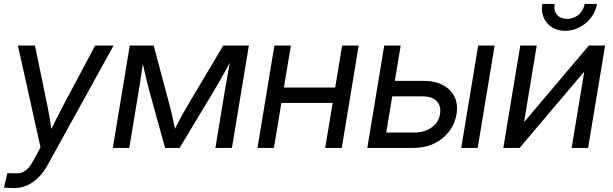

<svg xmlns="http://www.w3.org/2000/svg" viewBox="-31 -755 3130 980"><path d="M-10.7 202.6 6.3 128.9 47.9 129.4Q66.4 130.9 82 125Q97.7 119.1 111.8 104.2Q126 89.4 139.6 64.5L175.8 -2.9L60.5 -522.5H147.5L210 -219.7Q218.3 -179.7 224.6 -139.6Q231 -99.6 237.3 -60.1H213.4Q232.4 -99.6 252.4 -139.6Q272.5 -179.7 293.5 -219.7L454.6 -522.5H548.8L209 92.8Q189 127.9 162.8 153.1Q136.7 178.2 106.2 191.7Q75.7 205.1 42.5 205.1Q27.8 205.1 14.2 204.3Q0.5 203.6 -10.7 202.6Z M544.9 0 631.3 -522.5H753.4L834.5 -218.3Q840.3 -197.3 844.7 -178.7Q849.1 -160.2 852.8 -142.3Q856.4 -124.5 859.9 -107.7Q863.3 -90.8 866.2 -73.7H849.1Q858.4 -91.3 867.2 -108.2Q876 -125 885.3 -142.6Q894.5 -160.2 905 -179Q915.5 -197.8 927.7 -218.3L1108.4 -522.5H1239.3L1152.8 0H1068.4L1112.3 -266.1Q1118.2 -298.8 1122.6 -325.9Q1127 -353 1131.3 -377Q1135.7 -400.9 1140.1 -424.6Q1144.5 -448.2 1148.9 -473.6H1163.6Q1144.5 -439.5 1127 -407.2Q1109.4 -375 1090.1 -341.1Q1070.8 -307.1 1046.4 -267.1L885.7 0H811.5L737.8 -267.1Q726.6 -307.1 718.3 -340.8Q710 -374.5 703.1 -406.7Q696.3 -439 688.5 -473.6H705.1Q701.2 -447.8 697.5 -424.1Q693.8 -400.4 690.4 -376.7Q687 -353 682.9 -326.2Q678.7 -299.3 672.9 -266.1L628.9 0Z M1698.7 -308.1 1686 -229.5H1385.3L1398.4 -308.1ZM1453.6 -522.5 1367.2 0H1283.2L1369.6 -522.5ZM1799.8 -522.5 1713.4 0H1628.9L1715.3 -522.5Z M1973.1 -342.3H2130.4Q2189.5 -342.3 2230 -320.6Q2270.5 -298.8 2289.1 -260.7Q2307.6 -222.7 2299.3 -172.9Q2291 -122.6 2261 -83.5Q2231 -44.4 2184.3 -22.2Q2137.7 0 2079.1 0H1843.8L1930.2 -522.5H2014.2L1940.4 -78.6H2083.5Q2135.3 -78.6 2171.6 -104.2Q2208 -129.9 2214.8 -171.9Q2221.7 -213.9 2198.2 -238.5Q2174.8 -263.2 2123.5 -263.2H1960ZM2323.2 0 2409.7 -522.5H2493.7L2407.2 0Z M2970.7 0H2886.7L2950.7 -386.2H2948.2L2621.1 0H2538.1L2624.5 -522.5H2708.5L2644.5 -135.3H2647L2974.6 -522.5H3057.6ZM2853 -597.7Q2814 -597.7 2785.6 -616.2Q2757.3 -634.8 2743.9 -665.8Q2730.5 -696.8 2736.8 -734.9H2799.8Q2793.9 -701.2 2812 -679.9Q2830.1 -658.7 2863.8 -658.7Q2886.2 -658.7 2905 -668.5Q2923.8 -678.2 2936.5 -695.3Q2949.2 -712.4 2953.1 -734.9H3016.1Q3009.8 -696.8 2986.1 -665.5Q2962.4 -634.3 2927.5 -616Q2892.6 -597.7 2853 -597.7Z"/></svg>

Font: Inter 28pt
Style: Italic
Weight: 400
Italic angle: -9.3988°
Designer: Rasmus Andersson
Foundry: rsms
Version: Version 4.001;git-66647c0bb